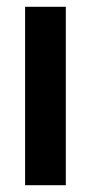

<svg xmlns="http://www.w3.org/2000/svg" viewBox="-20 -546 268 566"><path d="M54 0V-526H174V0Z"/></svg>

Font: Archivo Narrow
Style: Bold
Weight: 700
Designer: Hector Gatti
Foundry: Omnibus-Type
Version: Version 3.002